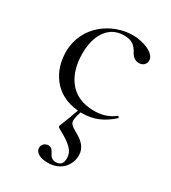

<svg xmlns="http://www.w3.org/2000/svg" viewBox="-167 -480 746 840"><g transform="rotate(30 205.5 -60.0)"><path d="M231 12C287 12 332 -6 379 -48C383 -51 376 -58 372 -56C341 -31 305 -23 270 -23C151 -23 102 -112 102 -215C102 -310 145 -375 221 -375C261 -375 277 -360 292 -335C301 -317 315 -302 336 -302C358 -302 371 -317 371 -334C371 -370 310 -395 254 -395C152 -395 36 -319 36 -185C36 -96 87 1 210 11C195 52 193 59 179 94C170 113 170 115 188 124C252 159 273 182 273 217C273 242 261 255 239 255C196 255 210 207 174 207C159 207 144 219 144 237C144 261 172 275 208 275C282 275 312 222 312 179C312 141 286 118 258 102C211 75 205 73 224 12Z"/></g></svg>

Font: Cormorant Garamond
Style: Regular
Weight: 400
Designer: Christian Thalmann (Catharsis Fonts)
Foundry: Catharsis Fonts
Version: Version 4.002;Glyphs 3.4 (3410)